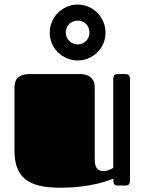

<svg xmlns="http://www.w3.org/2000/svg" viewBox="-20 -832 648 861"><path d="M404.8 -119.1Q404.8 -91.3 413.8 -78.1Q422.9 -64.9 444.8 -64.9Q456.1 -64.9 468.5 -69.8Q481 -74.7 487.8 -79.1V-477.1Q487.8 -485.4 491.5 -492.7Q495.1 -500 507.8 -500H539.1Q543.5 -500 547.9 -499.5Q552.2 -499 555.4 -496.8Q558.6 -494.6 560.8 -490Q563 -485.4 563 -477.1V-22.9Q563 -14.6 560.8 -10Q558.6 -5.4 555.4 -3.2Q552.2 -1 547.9 -0.5Q543.5 0 539.1 0H507.8Q495.1 0 491.5 -7.3Q487.8 -14.6 487.8 -30.8Q477.1 -26.9 457.8 -20Q438.5 -13.2 409.2 -6.6Q379.9 0 340.1 4.9Q300.3 9.8 249 9.8Q196.3 9.8 158 1Q119.6 -7.8 94.5 -27.6Q69.3 -47.4 57.1 -79.1Q44.9 -110.8 44.9 -157.2V-432.1Q44.9 -448.7 47.9 -461.7Q50.8 -474.6 59.1 -482.9Q67.4 -491.2 82 -495.6Q96.7 -500 120.1 -500H334Q362.3 -500 377 -491.7Q391.6 -483.4 397.9 -471.2Q404.3 -459 404.5 -444.8Q404.8 -430.7 404.8 -418.9ZM203.1 -685.5Q203.1 -711.4 212.9 -734.4Q222.7 -757.3 239.7 -774.4Q256.8 -791.5 279.8 -801.5Q302.7 -811.5 328.6 -811.5Q354.5 -811.5 377.2 -801.5Q399.9 -791.5 416.7 -774.4Q433.6 -757.3 443.4 -734.4Q453.1 -711.4 453.1 -685.5Q453.1 -659.7 443.4 -637Q433.6 -614.3 416.7 -597.4Q399.9 -580.6 377.2 -570.8Q354.5 -561 328.6 -561Q302.7 -561 279.8 -570.8Q256.8 -580.6 239.7 -597.4Q222.7 -614.3 212.9 -637Q203.1 -659.7 203.1 -685.5ZM274.9 -686.5Q274.9 -675.3 279.1 -665.5Q283.2 -655.8 290.5 -648.4Q297.9 -641.1 307.6 -637Q317.4 -632.8 328.6 -632.8Q339.8 -632.8 349.4 -637Q358.9 -641.1 366 -648.4Q373 -655.8 377.2 -665.5Q381.3 -675.3 381.3 -686.5Q381.3 -697.8 377.2 -707.5Q373 -717.3 366 -724.4Q358.9 -731.4 349.4 -735.6Q339.8 -739.7 328.6 -739.7Q317.4 -739.7 307.6 -735.6Q297.9 -731.4 290.5 -724.4Q283.2 -717.3 279.1 -707.5Q274.9 -697.8 274.9 -686.5Z"/></svg>

Font: Fascinate Cyrillic
Style: Regular
Weight: 900
Designer: Denis Ignatov
Foundry: Astigmatic (AOETI)
Version: Version 1.00 November 30, 2018, initial release